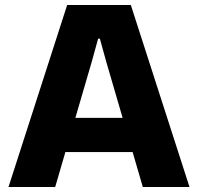

<svg xmlns="http://www.w3.org/2000/svg" viewBox="-20 -749 793 769"><path d="M14 0 249 -729H504L739 0H552L406 -500L380 -594H373L347 -500L201 0ZM229 -140 268 -277H485L524 -140Z"/></svg>

Font: Mona Sans ExtraLight ExtraBold
Style: Regular
Weight: 800
Version: Version 2.000